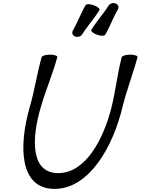

<svg xmlns="http://www.w3.org/2000/svg" viewBox="-20 -1169 908 1240"><path d="M659 -944C691 -998 710 -1055 742 -1109C750 -1124 743 -1141 726 -1147C709 -1153 688 -1146 680 -1131C647 -1078 602 -1030 570 -976C565 -968 581 -954 606 -945C630 -936 654 -936 659 -944ZM512 -949C545 -1002 590 -1050 622 -1104C627 -1112 611 -1126 586 -1135C562 -1144 538 -1144 533 -1136C501 -1082 482 -1025 450 -971C442 -956 449 -939 466 -933C483 -927 504 -934 512 -949ZM249 -800C219 -694 204 -588 173 -481C98 -221 107 51 332 51C556 51 710 -221 772 -481C798 -588 840 -694 868 -800C870 -809 849 -816 821 -816C793 -816 768 -808 766 -800C738 -692 727 -586 701 -479C649 -271 534 -51 356 -51C178 -51 182 -271 244 -479C275 -586 321 -692 350 -800C353 -808 332 -816 304 -816C276 -816 251 -809 249 -800Z"/></svg>

Font: Nupuram Medium Oblique
Style: Regular
Weight: 500
Designer: Santhosh Thottingal (santhosh.thottingal@gmail.com)
Foundry: SMC
Version: Version 1.000